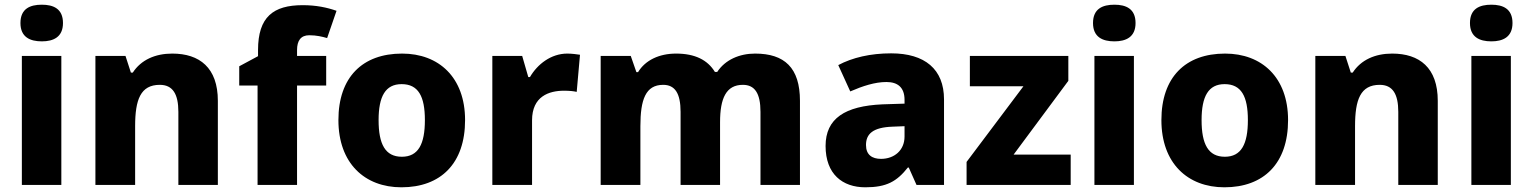

<svg xmlns="http://www.w3.org/2000/svg" viewBox="-20 -787 6522 817"><path d="M158 -767C108 -767 67 -750 67 -689C67 -629 108 -611 158 -611C207 -611 248 -629 248 -689C248 -750 207 -767 158 -767ZM241 -549H73V0H241Z M713 -559C640 -559 580 -532 545 -478H537L514 -549H386V0H555V-250C555 -363 578 -426 660 -426C715 -426 739 -387 739 -311V0H907V-358C907 -499 829 -559 713 -559Z M1368 -423V-549H1244V-574C1244 -614 1260 -637 1296 -637C1327 -637 1351 -631 1372 -625L1412 -741C1372 -755 1326 -765 1268 -765C1143 -765 1078 -715 1078 -574V-548L998 -505V-423H1076V0H1244V-423Z M1959 -276C1959 -458 1847 -559 1691 -559C1522 -559 1420 -458 1420 -276C1420 -92 1532 10 1688 10C1856 10 1959 -92 1959 -276ZM1591 -276C1591 -377 1620 -429 1689 -429C1760 -429 1788 -377 1788 -276C1788 -174 1760 -120 1690 -120C1619 -120 1591 -174 1591 -276Z M2394 -559C2325 -559 2267 -514 2235 -459H2228L2202 -549H2075V0H2244V-275C2244 -377 2316 -401 2380 -401C2403 -401 2422 -399 2434 -396L2448 -554C2436 -556 2412 -559 2394 -559Z M3193 -559C3127 -559 3066 -533 3032 -481H3022C2991 -532 2937 -559 2857 -559C2785 -559 2726 -531 2695 -480H2688L2664 -549H2536V0H2705V-250C2705 -363 2727 -426 2802 -426C2852 -426 2876 -390 2876 -311V0H3044V-267C3044 -369 3070 -426 3141 -426C3191 -426 3216 -391 3216 -311V0H3384V-358C3384 -499 3318 -559 3193 -559Z M3772 -560C3684 -560 3607 -542 3547 -510L3598 -398C3651 -421 3703 -438 3752 -438C3800 -438 3829 -415 3829 -362V-346L3735 -343C3576 -336 3493 -283 3493 -166C3493 -46 3565 10 3662 10C3753 10 3796 -15 3843 -74H3847L3880 0H3997V-364C3997 -493 3915 -560 3772 -560ZM3778 -248 3829 -250V-206C3829 -147 3785 -111 3729 -111C3691 -111 3665 -128 3665 -170C3665 -217 3694 -245 3778 -248Z M4536 0V-129H4293L4526 -443V-549H4107V-420H4335L4093 -98V0Z M4722 -767C4672 -767 4631 -750 4631 -689C4631 -629 4672 -611 4722 -611C4771 -611 4812 -629 4812 -689C4812 -750 4771 -767 4722 -767ZM4805 -549H4637V0H4805Z M5461 -276C5461 -458 5349 -559 5193 -559C5024 -559 4922 -458 4922 -276C4922 -92 5034 10 5190 10C5358 10 5461 -92 5461 -276ZM5093 -276C5093 -377 5122 -429 5191 -429C5262 -429 5290 -377 5290 -276C5290 -174 5262 -120 5192 -120C5121 -120 5093 -174 5093 -276Z M5904 -559C5831 -559 5771 -532 5736 -478H5728L5705 -549H5577V0H5746V-250C5746 -363 5769 -426 5851 -426C5906 -426 5930 -387 5930 -311V0H6098V-358C6098 -499 6020 -559 5904 -559Z M6326 -767C6276 -767 6235 -750 6235 -689C6235 -629 6276 -611 6326 -611C6375 -611 6416 -629 6416 -689C6416 -750 6375 -767 6326 -767ZM6409 -549H6241V0H6409Z"/></svg>

Font: Noto Sans Telugu ExtraBold
Style: Regular
Weight: 800
Designer: Jelle Bosma - Monotype Design Team
Foundry: Monotype Imaging Inc.
Version: Version 2.005